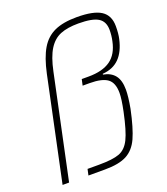

<svg xmlns="http://www.w3.org/2000/svg" viewBox="-138 -846 818 942"><g transform="rotate(-20 271.5 -375.0)"><path d="M372 -750Q460 -750 499 -724.5Q538 -699 538 -643Q538 -604 532 -578Q518 -515 485 -482Q452 -449 398 -445L397 -441Q437 -434 457.5 -408Q478 -382 478 -333Q478 -297 467 -237Q447 -142 424.5 -92.5Q402 -43 361.5 -21.5Q321 0 248 0H161L168 -32H228Q300 -32 334.5 -45Q369 -58 389.5 -99Q410 -140 430 -235Q443 -297 443 -329Q443 -382 414.5 -403Q386 -424 321 -424H285L292 -456H328Q401 -456 442.5 -485.5Q484 -515 497 -580Q503 -607 503 -636Q503 -680 472.5 -699Q442 -718 369 -718Q312 -718 275 -703Q238 -688 213.5 -649Q189 -610 174 -538L60 0H26L140 -539Q157 -618 184 -663.5Q211 -709 256 -729.5Q301 -750 372 -750Z"/></g></svg>

Font: Saira Semi Condensed Thin
Style: Italic
Weight: 100
Width: 4
Italic angle: -12°
Designer: Hector Gatti with collaboration of the Omnibus-Type team
Foundry: Omnibus-Type
Version: Version 1.001; ttfautohint (v1.8)